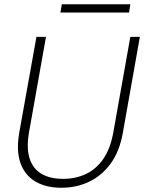

<svg xmlns="http://www.w3.org/2000/svg" viewBox="-20 -874 680 906"><path d="M270 12Q197 12 147 -17.5Q97 -47 76.5 -105Q56 -163 71 -249L152 -700H197L117 -250Q104 -176 119.5 -127Q135 -78 175.5 -54Q216 -30 278 -30Q336 -30 384.5 -52.5Q433 -75 467 -123.5Q501 -172 515 -251L595 -700H640L560 -249Q544 -158 501 -100.5Q458 -43 398.5 -15.5Q339 12 270 12ZM265 -815 272 -854H595L589 -815Z"/></svg>

Font: DM Sans 20pt ExtraLight
Style: Italic
Weight: 250
Italic angle: -10°
Version: Version 4.004;gftools[0.9.30]